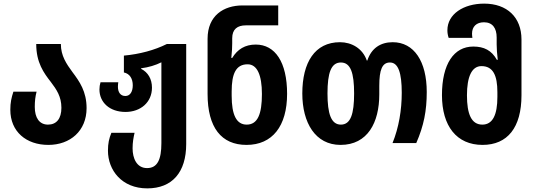

<svg xmlns="http://www.w3.org/2000/svg" viewBox="-20 -790 2956 1060"><path d="M247 10C367 10 458 -67 458 -193C458 -285 419 -340 380 -392C347 -437 316 -482 316 -547H180C180 -444 222 -387 261 -337C292 -296 319 -257 319 -195C319 -135 292 -102 245 -102C197 -102 172 -140 172 -200C172 -232 175 -257 182 -284H54C43 -250 37 -224 37 -184C37 -63 125 10 247 10Z M793 250C931 250 1008 161 1008 5V-547H901C833 -513 751 -491 664 -483V-390C697 -383 713 -355 713 -319C713 -285 699 -260 672 -260C645 -260 631 -281 631 -311C631 -320 632 -328 633 -336H535C531 -323 529 -310 529 -296C529 -225 585 -172 673 -172C756 -172 819 -225 819 -306C819 -354 797 -391 759 -410V-413C800 -418 839 -430 871 -446V0C871 91 849 138 792 138C734 138 712 83 712 29C712 -5 717 -31 723 -57H595C582 -25 576 1 576 42C576 149 652 250 793 250Z M1341 10C1484 10 1565 -94 1565 -272C1565 -447 1499 -544 1392 -544C1333 -544 1291 -518 1262 -470H1257C1261 -505 1262 -531 1262 -552V-579C1262 -629 1291 -650 1337 -650H1516V-760H1319C1215 -760 1126 -704 1126 -576V-271C1126 -86 1202 10 1341 10ZM1342 -102C1285 -102 1259 -156 1259 -262V-285C1259 -384 1283 -435 1347 -435C1400 -435 1426 -375 1426 -271C1426 -161 1403 -102 1342 -102Z M1860 10C2010 10 2074 -114 2074 -269V-316C2074 -405 2090 -445 2133 -445C2179 -445 2198 -387 2198 -278C2198 -183 2182 -86 2147 0H2278C2320 -96 2336 -179 2336 -282C2336 -451 2266 -557 2148 -557C2080 -557 2030 -523 2008 -456H2005C1982 -523 1921 -557 1857 -557C1718 -557 1649 -445 1649 -274C1649 -112 1721 10 1860 10ZM1862 -102C1808 -102 1788 -162 1788 -274C1788 -388 1808 -445 1862 -445C1916 -445 1935 -387 1935 -274C1935 -161 1916 -102 1862 -102Z M2644 10C2782 10 2859 -86 2859 -264V-572C2859 -695 2779 -770 2653 -770C2539 -770 2450 -712 2450 -623C2450 -609 2452 -596 2457 -581H2588C2587 -589 2586 -596 2586 -604C2586 -643 2610 -667 2652 -667C2699 -667 2722 -635 2722 -583V-545C2722 -521 2724 -495 2728 -460H2723C2694 -512 2652 -533 2593 -533C2486 -533 2420 -437 2420 -265C2420 -94 2501 10 2644 10ZM2643 -102C2582 -102 2558 -161 2558 -264C2558 -365 2584 -425 2638 -425C2702 -425 2726 -374 2726 -281V-255C2726 -156 2700 -102 2643 -102Z"/></svg>

Font: Noto Sans Georgian Condensed Bold
Style: Regular
Weight: 700
Width: 3
Designer: Monotype Design Team, Akaki Razmadze
Foundry: Google LLC
Version: Version 2.005